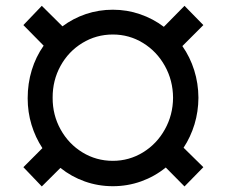

<svg xmlns="http://www.w3.org/2000/svg" viewBox="-20 -636 785 666"><path d="M616.8 -123.6 685.4 -56.1 620 10.7 555 -55Q516.7 -23.8 469.6 -6.9Q422.6 9.9 371.4 9.9Q320.7 9.9 274.1 -6.6Q227.6 -23.1 189.6 -53.6L125 10.7L61.1 -56.1L127.1 -122.2Q102.6 -159.4 89.3 -203.3Q76 -247.2 76 -295.1Q76 -346.6 90.2 -392.9Q104.4 -439.3 131.4 -477.6L61.1 -549L125 -615.8L196.7 -544.7Q233.7 -572.4 278.2 -587.4Q322.8 -602.3 371.4 -602.3Q420.5 -602.3 465.6 -586.8Q510.7 -571.4 548.3 -543L620 -615.8L685.4 -549L612.6 -476.2Q639.2 -438.2 653.6 -392.6Q668 -346.9 668.3 -296.9Q668 -248.9 654.7 -204.9Q641.3 -160.9 616.8 -123.6ZM580.3 -296.9Q579.9 -357.2 551.8 -407.5Q523.8 -457.7 476 -487Q428.3 -516.3 371.4 -516.3Q313.9 -516.3 265.8 -487Q217.7 -457.7 190 -407.5Q162.3 -357.2 162.6 -296.9Q162.3 -237.2 190.2 -187Q218 -136.7 266 -107.4Q313.9 -78.1 371.4 -78.1Q427.9 -78.1 475.9 -107.4Q523.8 -136.7 551.8 -187Q579.9 -237.2 580.3 -296.9Z"/></svg>

Font: Riot Sans
Style: Bold
Weight: 600
Designer: Rasmus Andersson
Foundry: rsms
Version: Version 4.001